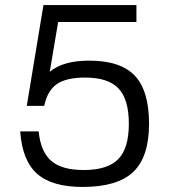

<svg xmlns="http://www.w3.org/2000/svg" viewBox="-20 -720 670 760"><path d="M211 -633 210 -632 177 -436Q230 -480 333 -480Q457 -480 513.5 -420.5Q570 -361 570 -230Q570 -99 507.5 -39.5Q445 20 307 20Q186 20 127 -32Q68 -84 60 -200H133Q141 -119 183 -83Q225 -47 311 -47Q406 -47 448 -90Q490 -133 490 -230Q490 -327 449 -370Q408 -413 317 -413Q243 -413 205.5 -387.5Q168 -362 155 -301H86L152 -700H520V-633Z"/></svg>

Font: Fivo Sans
Style: Regular
Weight: 400
Designer: Alexander Slobzheninov
Foundry: Alexander Slobzheninov
Version: 1.0